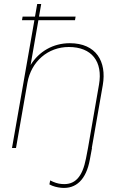

<svg xmlns="http://www.w3.org/2000/svg" viewBox="-20 -740 603 960"><path d="M93 -657 90 -639H152L40 0H60L117 -326C136 -433 220 -505 324 -505C439 -505 495 -432 475 -317L420 0L410 52C392 145 355 186 289 180C270 179 250 172 231 162L227 182C245 192 266 197 286 199C361 206 411 157 429 59L440 0H439L494 -315C514 -432 461 -524 329 -524C246 -524 175 -483 133 -415L172 -639H355L358 -657H175L186 -720H166L155 -657Z"/></svg>

Font: Fixel Text 20240404 Thin
Style: Italic
Weight: 100
Width: 4
Italic angle: -10°
Designer: AlfaBravo + MacPaw
Foundry: Kyrylo Tkachov, Marchela Mozhyna, Serhii Makarenko, Maria Weinstein, Zakhar Kryvoshyya
Version: Version 1.211;Glyphs 3.2 (3225)